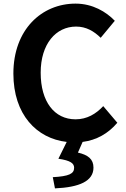

<svg xmlns="http://www.w3.org/2000/svg" viewBox="-20 -774 697 1062"><path d="M551 -187C511 -144 461 -114 398 -114C281 -114 205 -211 205 -372C205 -531 289 -627 401 -627C457 -627 500 -601 537 -565L615 -659C567 -709 492 -754 398 -754C211 -754 54 -611 54 -367C54 -140 183 -8 349 11L303 104C371 114 390 130 390 154C390 187 362 201 272 206L284 268C419 262 497 228 497 153C497 106 467 83 411 70L437 11C514 1 578 -35 629 -95Z"/></svg>

Font: Noto Sans Japanese Bold
Style: Bold
Weight: 700
Designer: Ryoko NISHIZUKA (kana & ideographs); Paul D. Hunt (Latin, Greek & Cyrillic); Wenlong ZHANG (bopomofo); Sandoll Communica
Foundry: Adobe Systems Incorporated
Version: Version 1.000;PS 1;hotconv 1.0.78;makeotf.lib2.5.61930